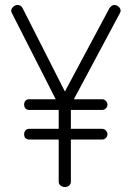

<svg xmlns="http://www.w3.org/2000/svg" viewBox="-20 -752 530 772"><path d="M97 -353H204L27 -701Q25 -705 25 -709Q25 -717 33 -724.5Q41 -732 51 -732Q58 -732 63 -728.5Q68 -725 71 -719L241 -384L420 -719Q424 -725 429 -728.5Q434 -732 440 -732Q449 -732 457 -725Q465 -718 465 -709Q465 -705 463 -701L277 -353H391Q399 -353 405.5 -346.5Q412 -340 412 -331Q412 -322 405.5 -316Q399 -310 391 -310H265V-234H391Q399 -234 405.5 -227.5Q412 -221 412 -212Q412 -203 405.5 -197Q399 -191 391 -191H265V-21Q265 -12 258 -6Q251 0 241 0Q231 0 223.5 -6Q216 -12 216 -21V-191H97Q88 -191 82.5 -196.5Q77 -202 77 -212Q77 -221 82.5 -227.5Q88 -234 97 -234H216V-310H97Q88 -310 82.5 -316Q77 -322 77 -331Q77 -341 82.5 -347Q88 -353 97 -353Z"/></svg>

Font: Dosis
Style: Regular
Weight: 400
Designer: Edgar Tolentino, Pablo Impallari, Igino Marini
Foundry: Edgar Tolentino, Pablo Impallari, Igino Marini
Version: Version 1.007;Glyphs 3.1.1 (3134)